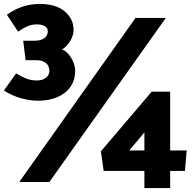

<svg xmlns="http://www.w3.org/2000/svg" viewBox="-20 -791 988 976"><path d="M182 -771Q137 -771 95.5 -757.5Q54 -744 15 -716L72 -630Q94 -646 117 -656.5Q140 -667 167 -667Q194 -667 208.5 -657.5Q223 -648 223 -632Q223 -620 216.5 -609Q210 -598 194.5 -591Q179 -584 153 -584H98L110 -485H165Q195 -485 213 -471Q231 -457 231 -429Q231 -416 222.5 -405Q214 -394 200 -388Q186 -382 167 -382Q140 -382 116.5 -390.5Q93 -399 62 -418L0 -331Q39 -305 85.5 -292Q132 -279 173 -279Q230 -279 273 -298Q316 -317 339 -351Q362 -385 362 -428Q362 -454 352 -477Q342 -500 327 -517Q312 -534 295 -540Q309 -547 322.5 -562.5Q336 -578 345 -598.5Q354 -619 354 -639Q354 -695 309 -733Q264 -771 182 -771ZM669 -700 78 134H231L823 -700ZM929 -26H845V-325H751L493 -22L507 78H714V165H845V78H920ZM714 -118V-26H637Z"/></svg>

Font: Catamaran Thin ExtraBold
Style: Regular
Weight: 800
Version: Version 2.000